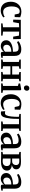

<svg xmlns="http://www.w3.org/2000/svg" viewBox="2175 -2980 816 5206"><g transform="rotate(90 2583.0 -377.0)"><path d="M269 11Q188.5 11 134.8 -24Q81 -59 54 -120.5Q27 -182 27 -261Q26.5 -322.5 45 -375Q63.5 -427.5 98.8 -466.5Q134 -505.5 184.2 -527Q234.5 -548.5 297 -548.5Q333.5 -548.5 362.5 -542.2Q391.5 -536 412.8 -528.5Q434 -521 447.5 -517.5L442.5 -366.5H374L352 -470Q350 -479 341 -486.8Q332 -494.5 317.2 -499.2Q302.5 -504 284 -504Q247 -504 217.8 -480.2Q188.5 -456.5 171.5 -408.5Q154.5 -360.5 154 -286.5Q154 -228.5 164.8 -185Q175.5 -141.5 195 -112.5Q214.5 -83.5 242 -69Q269.5 -54.5 302.5 -54.5Q329 -54.5 354 -60.5Q379 -66.5 400 -75.8Q421 -85 435.5 -95.5L452 -60Q437 -44 408.5 -27.5Q380 -11 344 0Q308 11 269 11Z M614 0V-38.5L719.5 -51V-488.5L609 -483L581 -326H512.5L517.5 -533H1037.5L1042.5 -326H974L946 -483L837 -488.5V-51L944.5 -38.5V0Z M1226 10Q1184.5 10 1149.2 -7Q1114 -24 1092.5 -57.5Q1071 -91 1071 -141Q1071 -189 1098 -223Q1125 -257 1169.8 -278Q1214.5 -299 1269.8 -309.2Q1325 -319.5 1382 -319.5V-361.5Q1382 -399.5 1373.2 -424Q1364.5 -448.5 1342.5 -460.8Q1320.5 -473 1281 -473Q1227 -473 1185.2 -458Q1143.5 -443 1118.5 -430L1097 -471.5Q1111 -484 1142.8 -501.5Q1174.5 -519 1219 -532.5Q1263.5 -546 1315.5 -546Q1380.5 -546 1420.2 -525.8Q1460 -505.5 1478.2 -463.8Q1496.5 -422 1496.5 -357V-44L1548.5 -42V-6.5Q1537.5 -4 1519.8 -0.5Q1502 3 1481.8 5.8Q1461.5 8.5 1442.5 8.5Q1413.5 8.5 1400.2 0Q1387 -8.5 1387 -37V-74Q1376.5 -58.5 1354 -38.8Q1331.5 -19 1299.2 -4.5Q1267 10 1226 10ZM1278 -57.5Q1304.5 -57.5 1332.8 -71Q1361 -84.5 1382 -106V-276.5Q1321 -276 1279 -260.5Q1237 -245 1215.5 -218Q1194 -191 1194 -155Q1194 -123.5 1205 -101.5Q1216 -79.5 1235 -68.5Q1254 -57.5 1278 -57.5Z M1593 0V-38.5L1660 -50.5V-480L1593.5 -494.5V-533H1845.5V-494.5L1777.5 -480V-299.5H2000.5V-480L1931.5 -494.5V-533H2183.5V-494.5L2118 -480V-50.5L2185 -38.5V0H1930.5V-38.5L2000.5 -50.5V-251.5H1777.5V-50.5L1846.5 -38.5V0Z M2241.5 0V-38.5L2310 -50.5V-455.5L2242.5 -474.5V-515L2396.5 -543.5H2406L2427.5 -526.5L2428 -50L2496 -38.5V0ZM2363.5 -617.5Q2332 -617.5 2314.5 -637.2Q2297 -657 2297 -686Q2297 -719 2316.8 -742Q2336.5 -765 2372.5 -765H2373.5Q2405 -765 2422.5 -745.8Q2440 -726.5 2440 -697Q2440 -665 2420 -641.2Q2400 -617.5 2364.5 -617.5Z M2777 11Q2696.5 11 2642.8 -24Q2589 -59 2562 -120.5Q2535 -182 2535 -261Q2534.5 -322.5 2553 -375Q2571.5 -427.5 2606.8 -466.5Q2642 -505.5 2692.2 -527Q2742.5 -548.5 2805 -548.5Q2841.5 -548.5 2870.5 -542.2Q2899.5 -536 2920.8 -528.5Q2942 -521 2955.5 -517.5L2950.5 -366.5H2882L2860 -470Q2858 -479 2849 -486.8Q2840 -494.5 2825.2 -499.2Q2810.5 -504 2792 -504Q2755 -504 2725.8 -480.2Q2696.5 -456.5 2679.5 -408.5Q2662.5 -360.5 2662 -286.5Q2662 -228.5 2672.8 -185Q2683.5 -141.5 2703 -112.5Q2722.5 -83.5 2750 -69Q2777.5 -54.5 2810.5 -54.5Q2837 -54.5 2862 -60.5Q2887 -66.5 2908 -75.8Q2929 -85 2943.5 -95.5L2960 -60Q2945 -44 2916.5 -27.5Q2888 -11 2852 0Q2816 11 2777 11Z M3046.5 7.5Q3031.5 7.5 3020.2 5.5Q3009 3.5 3001.5 1L2994.5 -110Q3004.5 -107.5 3021.2 -106Q3038 -104.5 3054 -104.5Q3086.5 -104.5 3107.2 -146.2Q3128 -188 3138 -271.8Q3148 -355.5 3148 -481L3069.5 -494.5V-533H3531V-494L3466 -480.5V-50.5L3532.5 -38.5V0H3273.5V-38.5L3348 -50.5V-484.5H3202.5V-434Q3202.5 -329.5 3194.5 -255.2Q3186.5 -181 3175 -133.2Q3163.5 -85.5 3151.5 -61Q3136 -29 3111 -10.8Q3086 7.5 3046.5 7.5Z M3731 10Q3689.5 10 3654.2 -7Q3619 -24 3597.5 -57.5Q3576 -91 3576 -141Q3576 -189 3603 -223Q3630 -257 3674.8 -278Q3719.5 -299 3774.8 -309.2Q3830 -319.5 3887 -319.5V-361.5Q3887 -399.5 3878.2 -424Q3869.5 -448.5 3847.5 -460.8Q3825.5 -473 3786 -473Q3732 -473 3690.2 -458Q3648.5 -443 3623.5 -430L3602 -471.5Q3616 -484 3647.8 -501.5Q3679.5 -519 3724 -532.5Q3768.5 -546 3820.5 -546Q3885.5 -546 3925.2 -525.8Q3965 -505.5 3983.2 -463.8Q4001.5 -422 4001.5 -357V-44L4053.5 -42V-6.5Q4042.5 -4 4024.8 -0.5Q4007 3 3986.8 5.8Q3966.5 8.5 3947.5 8.5Q3918.5 8.5 3905.2 0Q3892 -8.5 3892 -37V-74Q3881.5 -58.5 3859 -38.8Q3836.5 -19 3804.2 -4.5Q3772 10 3731 10ZM3783 -57.5Q3809.5 -57.5 3837.8 -71Q3866 -84.5 3887 -106V-276.5Q3826 -276 3784 -260.5Q3742 -245 3720.5 -218Q3699 -191 3699 -155Q3699 -123.5 3710 -101.5Q3721 -79.5 3740 -68.5Q3759 -57.5 3783 -57.5Z M4358.5 4Q4334 4 4305 3Q4276 2 4249.5 1Q4223 0 4204.5 0H4098V-38L4165 -49.5V-481.5L4099.5 -495V-533H4209.5Q4228 -533 4254.2 -534.2Q4280.5 -535.5 4309.2 -536.8Q4338 -538 4363.5 -538Q4439 -538 4484.5 -522.2Q4530 -506.5 4550.5 -478.2Q4571 -450 4571 -412Q4571 -361 4539.5 -331.2Q4508 -301.5 4455.5 -290.5Q4502 -287 4535.8 -271Q4569.5 -255 4587.8 -226.8Q4606 -198.5 4606 -158.5Q4606 -111 4581 -74.5Q4556 -38 4501.8 -17Q4447.5 4 4358.5 4ZM4349 -41Q4417.5 -41 4449.8 -71Q4482 -101 4482 -151.5Q4482 -207 4449 -231Q4416 -255 4364.5 -255H4278.5V-48Q4286 -46.5 4297 -45Q4308 -43.5 4321.5 -42.2Q4335 -41 4349 -41ZM4278.5 -298.5H4354Q4389 -298.5 4411.2 -313.5Q4433.5 -328.5 4444.2 -353Q4455 -377.5 4455 -406Q4455 -431.5 4444.5 -451Q4434 -470.5 4411.5 -481.5Q4389 -492.5 4351.5 -492.5Q4332 -492.5 4313.2 -491.8Q4294.5 -491 4278.5 -489Z M4826 10Q4784.5 10 4749.2 -7Q4714 -24 4692.5 -57.5Q4671 -91 4671 -141Q4671 -189 4698 -223Q4725 -257 4769.8 -278Q4814.5 -299 4869.8 -309.2Q4925 -319.5 4982 -319.5V-361.5Q4982 -399.5 4973.2 -424Q4964.5 -448.5 4942.5 -460.8Q4920.5 -473 4881 -473Q4827 -473 4785.2 -458Q4743.5 -443 4718.5 -430L4697 -471.5Q4711 -484 4742.8 -501.5Q4774.5 -519 4819 -532.5Q4863.5 -546 4915.5 -546Q4980.5 -546 5020.2 -525.8Q5060 -505.5 5078.2 -463.8Q5096.5 -422 5096.5 -357V-44L5148.5 -42V-6.5Q5137.5 -4 5119.8 -0.5Q5102 3 5081.8 5.8Q5061.5 8.5 5042.5 8.5Q5013.5 8.5 5000.2 0Q4987 -8.5 4987 -37V-74Q4976.5 -58.5 4954 -38.8Q4931.5 -19 4899.2 -4.5Q4867 10 4826 10ZM4878 -57.5Q4904.5 -57.5 4932.8 -71Q4961 -84.5 4982 -106V-276.5Q4921 -276 4879 -260.5Q4837 -245 4815.5 -218Q4794 -191 4794 -155Q4794 -123.5 4805 -101.5Q4816 -79.5 4835 -68.5Q4854 -57.5 4878 -57.5Z"/></g></svg>

Font: Merriweather 72pt SemiBold
Style: Regular
Weight: 600
Version: Version 2.100